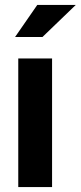

<svg xmlns="http://www.w3.org/2000/svg" viewBox="-20 -758 327 778"><path d="M54 0V-521H191V0ZM41 -608 131 -738H287L152 -608Z"/></svg>

Font: Red Hat Display ExtraBold
Style: Regular
Weight: 800
Designer: Pentagram, MCKL
Foundry: Pentagram, MCKL
Version: Version 1.023